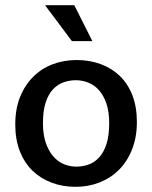

<svg xmlns="http://www.w3.org/2000/svg" viewBox="-20 -712 588 742"><path d="M509 -241Q509 -182 490.5 -135Q472 -88 440 -56Q408 -24 365 -7Q322 10 272 10Q222 10 179.5 -6Q137 -22 105.5 -52.5Q74 -83 56.5 -128Q39 -173 39 -231Q39 -291 57.5 -337Q76 -383 108 -415Q140 -447 183 -463.5Q226 -480 276 -480Q326 -480 368.5 -464.5Q411 -449 442.5 -419Q474 -389 491.5 -344Q509 -299 509 -241ZM402 -236Q402 -281 391 -312.5Q380 -344 362 -364Q344 -384 320.5 -393Q297 -402 273 -402Q249 -402 226 -394Q203 -386 185 -367Q167 -348 156.5 -316Q146 -284 146 -236Q146 -192 157 -160Q168 -128 186 -107.5Q204 -87 227 -77.5Q250 -68 275 -68Q299 -68 322 -76Q345 -84 363 -103.5Q381 -123 391.5 -155.5Q402 -188 402 -236ZM154 -692H267L337 -553H258Z"/></svg>

Font: Mukta Mahee Medium
Style: Regular
Weight: 500
Designer: Shuchita Grover, Noopur Datye, Girish Dalvi, Yashodeep Gholap
Foundry: Ek Type
Version: Version 2.538;PS 1.000;hotconv 16.6.51;makeotf.lib2.5.65220;